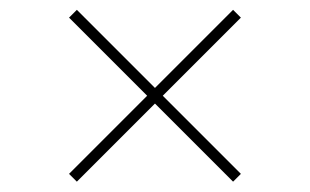

<svg xmlns="http://www.w3.org/2000/svg" viewBox="-20 -446 615 381"><path d="M117 -101 272 -256 117 -411 132.5 -426.5 287.5 -271.5 442.5 -426.5 458 -411 303 -256 458 -101 442.5 -85.5 287.5 -240.5 132.5 -85.5Z"/></svg>

Font: Newsreader 72pt ExtraLight
Style: Regular
Weight: 275
Designer: Hugues Gentile
Foundry: Production Type
Version: Version 1.003; ttfautohint (v1.8.3)